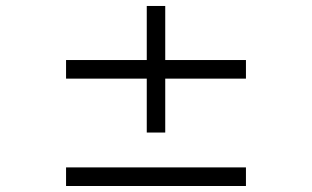

<svg xmlns="http://www.w3.org/2000/svg" viewBox="-20 -620 1040 640"><path d="M200.2 0V-62H799.8V0ZM530.8 -357.9V-178.2H469.2V-357.9H200.2V-419.9H469.2V-600.1H530.8V-419.9H799.8V-357.9Z"/></svg>

Font: Charis SIL Phon
Style: Bold
Weight: 700
Foundry: SIL International
Version: Version 5.000